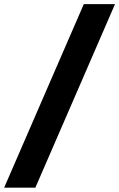

<svg xmlns="http://www.w3.org/2000/svg" viewBox="-73 -781 566 911"><path d="M472.7 -761.4 94.8 109.4H-53.3L324.6 -761.4Z"/></svg>

Font: Inter UI Extra Bold
Style: Italic
Weight: 800
Italic angle: 9.39999°
Designer: Rasmus Andersson
Foundry: rsms
Version: 3.2;8d6f07862